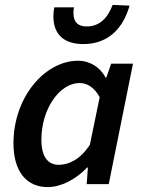

<svg xmlns="http://www.w3.org/2000/svg" viewBox="-20 -752 585 784"><path d="M175 12C230 12 290 -20 336 -68H339L334 0H424L523 -492H434L414 -435H411C390 -477 347 -504 299 -504C163 -504 35 -355 35 -167C35 -52 88 12 175 12ZM220 -79C176 -79 149 -111 149 -182C149 -308 224 -413 305 -413C335 -413 365 -396 387 -355L347 -161C308 -101 261 -79 220 -79ZM320 -572C425 -572 484 -640 509 -729L440 -732C420 -679 387 -644 334 -644C297 -644 280 -663 280 -698C280 -704 280 -711 282 -722H202C199 -710 198 -696 198 -685C198 -612 241 -572 320 -572Z"/></svg>

Font: Source Sans Pro Semibold
Style: Italic
Weight: 600
Italic angle: -11°
Designer: Paul D. Hunt
Foundry: Adobe Systems Incorporated
Version: Version 3.006;hotconv 1.0.111;makeotfexe 2.5.65597